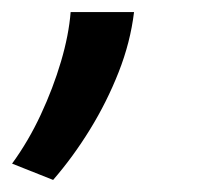

<svg xmlns="http://www.w3.org/2000/svg" viewBox="-74 -138 347 318"><path d="M14 160 -54 133Q-27 96 -6.5 52Q14 8 27 -36Q40 -80 43 -118H148Q142 -68 122.5 -18.5Q103 31 75 76.5Q47 122 14 160Z"/></svg>

Font: Ubuntu Sans Medium
Style: Italic
Weight: 500
Italic angle: -13.5°
Designer: Dalton Maag Ltd
Foundry: Dalton Maag Ltd
Version: Version 1.006